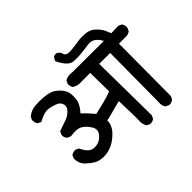

<svg xmlns="http://www.w3.org/2000/svg" viewBox="-146 -920 1101 1101"><g transform="rotate(-45 404.5 -370.0)"><path d="M270.5 -361.8Q293.9 -341.8 333 -295.9Q373 -305.2 408 -313.7Q442.9 -322.3 476.1 -335L474.1 -486.8H401.4Q397.9 -486.3 394 -486.3Q369.6 -486.3 348.1 -499L347.2 -499.5Q338.4 -511.7 338.4 -529.8Q338.4 -531.2 338.4 -534.7L347.7 -552.7L349.1 -553.7Q366.2 -563.5 388.2 -563.5Q396 -563.5 404.8 -562L659.2 -561Q649.4 -581.5 632.1 -596.4Q614.7 -611.3 592.3 -611.3Q587.4 -611.3 582 -610.4Q521.5 -602.1 501 -601.1Q491.7 -600.6 485.8 -600.6Q468.8 -600.6 455.1 -601.1Q415.5 -603 380.9 -674.3L379.9 -676.8L391.1 -696.8Q399.4 -704.1 410.6 -704.1Q416.5 -704.1 418.2 -703.1Q419.9 -702.1 421.6 -701.2Q423.3 -700.2 424.8 -699.2Q437 -690.4 440.9 -676.3Q443.8 -663.1 456.5 -658.2Q464.8 -655.3 476.3 -655.3Q487.8 -655.3 497.1 -656.5Q506.3 -657.7 512.5 -658.4Q518.6 -659.2 524.4 -659.9Q530.3 -660.6 535.6 -661.1Q546.9 -663.1 558.1 -664.6Q571.8 -667 586.7 -667Q601.6 -667 615.7 -665.5Q649.9 -662.6 673.3 -639.6Q695.8 -617.7 705.6 -597.7Q713.9 -580.1 721.2 -562L779.3 -564L798.3 -555.2L799.3 -554.2Q808.6 -542 808.6 -525.4Q808.6 -519 807.6 -517.1L799.3 -499.5Q785.2 -489.7 770.5 -488.8H709.5L707.5 -66.4L698.7 -47.4L697.8 -46.9Q685.5 -36.1 669.4 -36.1Q663.6 -36.1 661.6 -37.1L644 -45.4Q632.8 -61.5 632.8 -79.6Q632.8 -83 633.3 -86.4L636.2 -486.8H547.4L552.2 -65.4L543.5 -46.4Q535.6 -40 528.6 -38.1Q521.5 -36.1 516.8 -36.1Q512.2 -36.1 508.3 -36.6L490.2 -45.9L489.3 -47.4Q478.5 -65.9 478.5 -89.4Q478.5 -93.3 479 -98.9Q479.5 -104.5 479.5 -132.8Q479.5 -161.1 476.1 -255.9Q442.9 -249 412.6 -240Q382.3 -231 351.1 -225.1Q351.1 -183.6 316.4 -148.9Q280.3 -113.3 246.1 -101.6Q217.8 -91.3 191.4 -91.3Q186 -91.3 180.7 -91.8Q149.9 -94.2 130.9 -105.5Q111.8 -116.7 87.9 -138.7Q62 -161.6 60.1 -204.6V-206.1L68.8 -225.1L69.8 -226.1Q82 -234.9 99.1 -234.9Q101.1 -234.9 104 -234.9L122.1 -225.6Q142.6 -184.6 162.1 -173.8Q175.3 -166.5 191.9 -166.5Q233.4 -166.5 260.3 -201.7Q270.5 -214.8 270.5 -229Q270.5 -243.2 260.7 -258.3Q239.3 -291 214.8 -303.2Q199.7 -311 175.8 -311Q161.1 -311 142.6 -308.1Q127.4 -310.5 116.2 -319.3Q106.4 -331.1 106.4 -346.2Q106.4 -352.1 107.4 -354L116.2 -372.6Q146.5 -383.8 175.8 -393.1Q204.1 -401.4 225.1 -422.4Q241.2 -439 241.2 -454.6Q241.2 -457 240.7 -460Q237.3 -479.5 223.9 -488.8Q210.4 -498 183.1 -505.4Q165 -510.7 149.4 -510.7Q142.1 -510.7 135.3 -509.3Q114.3 -505.4 77.1 -486.3L57.1 -495.6L56.2 -497.1Q47.4 -509.8 47.4 -527.3Q47.4 -529.3 47.4 -532.7L56.2 -550.3Q82.5 -573.7 120.1 -576.7Q138.2 -578.1 149.4 -578.1Q171.9 -578.1 183.3 -576.9Q194.8 -575.7 201.9 -574.7Q209 -573.7 215.3 -572.8Q228.5 -569.8 238.8 -566.4Q260.7 -558.1 283.2 -534.2Q305.7 -510.3 310.1 -485.8Q312 -474.6 312 -461.4Q312 -447.3 309.6 -430.7Q305.2 -400.4 270.5 -361.8Z"/></g></svg>

Font: Bakudai
Style: Medium
Weight: 500
Version: Version 1.48